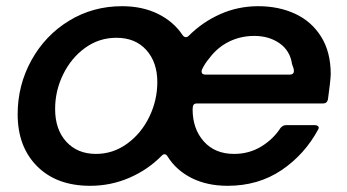

<svg xmlns="http://www.w3.org/2000/svg" viewBox="-20 -589 1121 620"><path d="M37 -220Q37 -314 81.5 -394.5Q126 -475 203 -522Q280 -569 374 -569Q440 -569 490.5 -544Q541 -519 570 -475Q575 -469 580 -469Q585 -469 589 -473Q634 -518 691.5 -543.5Q749 -569 814 -569Q880 -569 933 -544.5Q986 -520 1017 -470.5Q1048 -421 1048 -349Q1047 -325 1039 -268Q1036 -255 1024 -255H617Q608 -255 605 -250.5Q602 -246 602 -236Q602 -173 638 -132.5Q674 -92 736 -92Q784 -92 823 -115.5Q862 -139 886 -176Q894 -185 904 -185H995Q1003 -185 1007 -181.5Q1011 -178 1008 -172Q964 -90 889 -39.5Q814 11 715 11Q649 11 599 -14Q549 -39 521 -84Q517 -91 511 -91Q507 -91 503 -87Q458 -41 398 -15Q338 11 271 11Q163 11 100 -52Q37 -115 37 -220ZM915 -348Q929 -348 929 -360Q929 -368 923 -382Q917 -425 883 -449Q849 -473 801 -473Q757 -473 719.5 -454.5Q682 -436 656 -401Q642 -385 632 -364Q631 -362 631 -358Q631 -348 644 -348ZM488 -324Q488 -388 452.5 -427.5Q417 -467 356 -467Q300 -467 255 -434.5Q210 -402 184 -349Q158 -296 158 -237Q158 -171 194 -131.5Q230 -92 290 -92Q345 -92 390.5 -125Q436 -158 462 -211.5Q488 -265 488 -324Z"/></svg>

Font: Open Sauce Two SemiBold Italic
Style: Regular
Weight: 600
Italic angle: -10°
Designer: Alfredo Marco Pradil
Foundry: Creative Sauce Fz LLC
Version: Version 1.477